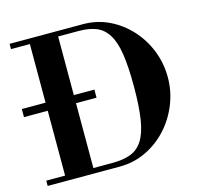

<svg xmlns="http://www.w3.org/2000/svg" viewBox="-117 -869 1017 984"><g transform="rotate(-15 391.0 -377.0)"><path d="M17 0V-28H369Q426 -28 465.5 -43Q505 -58 529.5 -96.5Q554 -135 565 -203.5Q576 -272 576 -378Q576 -484 565.5 -551.5Q555 -619 530.5 -657.5Q506 -696 468 -711Q430 -726 375 -726H17V-754H406Q480 -754 543.5 -723.5Q607 -693 655 -640.5Q703 -588 729.5 -520.5Q756 -453 756 -379Q756 -305 728.5 -236.5Q701 -168 652.5 -115Q604 -62 539 -31Q474 0 399 0ZM117 -15V-754H267V-15ZM-9 -372V-415H376V-372Z"/></g></svg>

Font: Libre Bodoni SemiBold
Style: Regular
Weight: 600
Designer: Pablo Impallari, Rodrigo Fuenzalida
Foundry: Impallari Type
Version: Version 2.005;gftools[0.9.23]